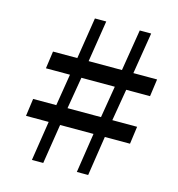

<svg xmlns="http://www.w3.org/2000/svg" viewBox="-113 -868 895 966"><g transform="rotate(15 335.0 -385.0)"><path d="M172.6 -206.5H54.5L67.1 -297.9H187.7L214.6 -463.6H89.4L102 -554H228.6L262.6 -769.5H321.6L287.6 -554H461.1L496.1 -769.5H555.6L520.6 -554H644.2L631.6 -463.6H507.6L479.6 -297.9H608.7L596.2 -206.5H465.1L433.6 0H374.6L406.1 -206.5H232.1L199.6 0H140.6ZM420.6 -297.9 448.1 -463.6H274.1L246.2 -297.9Z"/></g></svg>

Font: Merriweather Light
Style: Italic
Weight: 300
Italic angle: -7.8°
Designer: Eben Sorkin
Foundry: Eben Sorkin
Version: Version 2.101